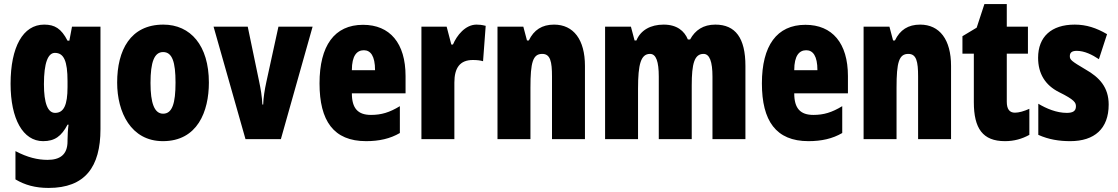

<svg xmlns="http://www.w3.org/2000/svg" viewBox="-20 -684 5495 944"><path d="M197 -563C93 -563 32 -453 32 -272C32 -99 93 10 192 10C249 10 282 -14 312 -71H317C314 -51 312 -17 312 5V11C312 78 273 102 214 102C165 102 115 90 56 59V198C103 226 154 240 219 240C398 240 474 137 474 -49V-553H334L321 -484H312C281 -544 249 -563 197 -563ZM250 -424C294 -424 312 -384 312 -285V-256C312 -168 294 -129 251 -129C215 -129 196 -176 196 -270C196 -375 216 -424 250 -424Z M1007 -278C1007 -460 917 -563 783 -563C621 -563 556 -437 556 -278C556 -132 624 10 781 10C951 10 1007 -136 1007 -278ZM720 -276C720 -380 739 -428 782 -428C827 -428 843 -379 843 -278C843 -176 827 -125 782 -125C739 -125 720 -177 720 -276Z M1187 0H1361L1517 -553H1349L1290 -283C1281 -242 1275 -204 1274 -170H1270C1268 -211 1262 -246 1254 -284L1198 -553H1030Z M1765 -562C1624 -562 1551 -459 1551 -274C1551 -90 1620 10 1780 10C1844 10 1898 -2 1946 -30V-162C1895 -131 1855 -119 1804 -119C1740 -119 1710 -151 1710 -225H1974V-310C1974 -472 1897 -562 1765 -562ZM1769 -437C1802 -437 1824 -409 1824 -339H1710C1710 -411 1735 -437 1769 -437Z M2323 -563C2268 -563 2226 -510 2207 -465H2199L2176 -553H2052V0H2214V-278C2214 -350 2241 -389 2305 -389C2326 -389 2342 -387 2355 -383L2368 -557C2348 -562 2336 -563 2323 -563Z M2704 -563C2645 -563 2605 -537 2580 -485H2571L2553 -553H2426V0H2588V-253C2588 -378 2600 -419 2646 -419C2686 -419 2694 -381 2694 -308V0H2856V-360C2856 -489 2800 -563 2704 -563Z M3497 -563C3438 -563 3398 -536 3373 -490H3362C3345 -532 3308 -563 3243 -563C3179 -563 3130 -536 3109 -485H3100L3082 -553H2955V0H3117V-248C3117 -369 3131 -419 3176 -419C3206 -419 3219 -381 3219 -307V0H3381V-264C3381 -371 3394 -419 3439 -419C3469 -419 3483 -381 3483 -307V0H3645V-360C3645 -497 3596 -563 3497 -563Z M3940 -562C3799 -562 3726 -459 3726 -274C3726 -90 3795 10 3955 10C4019 10 4073 -2 4121 -30V-162C4070 -131 4030 -119 3979 -119C3915 -119 3885 -151 3885 -225H4149V-310C4149 -472 4072 -562 3940 -562ZM3944 -437C3977 -437 3999 -409 3999 -339H3885C3885 -411 3910 -437 3944 -437Z M4504 -563C4445 -563 4405 -537 4380 -485H4371L4353 -553H4226V0H4388V-253C4388 -378 4400 -419 4446 -419C4486 -419 4494 -381 4494 -308V0H4656V-360C4656 -489 4600 -563 4504 -563Z M4970 -130C4943 -130 4930 -148 4930 -184V-420H5034V-553H4930V-664H4820L4782 -548L4712 -506V-420H4768V-182C4768 -52 4812 10 4921 10C4966 10 5005 -1 5041 -21V-149C5014 -137 4990 -130 4970 -130Z M5431 -170C5431 -255 5385 -304 5318 -342C5247 -384 5240 -390 5240 -408C5240 -426 5251 -434 5274 -434C5312 -434 5350 -415 5383 -393L5423 -516C5370 -547 5321 -563 5264 -563C5149 -563 5084 -503 5084 -400C5084 -322 5119 -265 5187 -231C5264 -193 5270 -179 5270 -161C5270 -138 5255 -129 5225 -129C5175 -129 5125 -150 5085 -174V-21C5136 2 5188 10 5242 10C5361 10 5431 -51 5431 -170Z"/></svg>

Font: Noto Sans Myanmar UI ExtraCondensed Black
Style: Regular
Weight: 900
Width: 2
Designer: Monotype Design Team
Foundry: Monotype Imaging Inc.
Version: Version 2.103